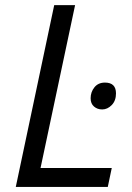

<svg xmlns="http://www.w3.org/2000/svg" viewBox="-20 -734 519 754"><path d="M42 0 192.9 -713.9H274.9L139.2 -74.2H418.9L403.3 0ZM381.3 -304.2Q362.3 -304.2 349.1 -315.7Q335.9 -327.1 335.9 -348.1Q335.9 -372.6 350.8 -391.1Q365.7 -409.7 392.1 -409.7Q435.5 -409.7 435.5 -367.2Q435.5 -338.4 418.7 -321.3Q401.9 -304.2 381.3 -304.2Z"/></svg>

Font: Open Sans
Style: Italic
Weight: 400
Italic angle: -12°
Designer: Monotype Design Team
Foundry: Monotype Imaging Inc.
Version: Version 3.000; ttfautohint (v1.8.4)